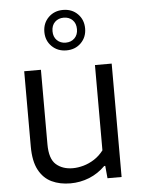

<svg xmlns="http://www.w3.org/2000/svg" viewBox="-57 -863 677 915"><g transform="rotate(-5 282.0 -405.0)"><path d="M243 9Q192.5 9 153.5 -9.5Q114.5 -28 92 -70Q69.5 -112 69.5 -182.5V-542.5H149.5V-186Q149.5 -116.5 180.5 -89.2Q211.5 -62 260.5 -62Q285 -62 311.8 -69.5Q338.5 -77 363.5 -93Q388.5 -109 408 -134.5V-542.5H488V0H420.5L415 -59.5H410Q376 -25.5 333 -8.2Q290 9 243 9ZM279 -624Q237 -624 209.2 -651.5Q181.5 -679 181.5 -720.5Q181.5 -762.5 209.2 -790Q237 -817.5 279 -817.5Q321.5 -817.5 349 -790Q376.5 -762.5 376.5 -720.5Q376.5 -679 349 -651.5Q321.5 -624 279 -624ZM279 -661Q304.5 -661 321 -677.2Q337.5 -693.5 337.5 -720.5Q337.5 -748.5 321 -764.5Q304.5 -780.5 279 -780.5Q253.5 -780.5 237 -764.5Q220.5 -748.5 220.5 -720.5Q220.5 -693.5 237 -677.2Q253.5 -661 279 -661Z"/></g></svg>

Font: Encode Sans Condensed Thin
Style: Regular
Weight: 400
Version: Version 3.002